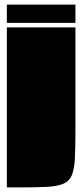

<svg xmlns="http://www.w3.org/2000/svg" viewBox="-20 -720 360 840"><path d="M10 -700H310V-620H10ZM10 100V-600H310V-145Q310 -72 307.5 -25.5Q305 21 294 47Q283 73 257 84Q231 95 185 97.5Q139 100 65 100Z"/></svg>

Font: Badeen Display
Style: Regular
Weight: 400
Version: Version 1.000; ttfautohint (v1.8.4.7-5d5b)